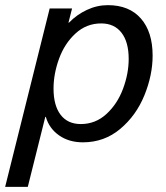

<svg xmlns="http://www.w3.org/2000/svg" viewBox="-50 -541 646 746"><path d="M543 -325Q543 -249 511 -170.5Q479 -92 417 -40Q355 12 272 12Q218 12 179.5 -15Q141 -42 128 -87H126L58 185H-30L143 -508H230L216 -453H218Q248 -484 287.5 -502.5Q327 -521 369 -521Q452 -521 497.5 -469Q543 -417 543 -325ZM158 -197Q158 -131 185.5 -95Q213 -59 264 -59Q321 -59 363.5 -98Q406 -137 428 -196Q450 -255 450 -312Q450 -378 422 -414Q394 -450 343 -450Q286 -450 243.5 -411Q201 -372 179.5 -313Q158 -254 158 -197Z"/></svg>

Font: CST
Style: Italic
Weight: 400
Italic angle: -14°
Version: Version 1.00